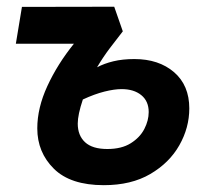

<svg xmlns="http://www.w3.org/2000/svg" viewBox="-20 -538 626 568"><path d="M287.1 9.8Q188.5 9.8 139.4 -38.8Q90.3 -87.4 90.3 -158.2Q90.3 -218.8 120.1 -283.4Q149.9 -348.1 198.7 -408.7H26.9L44.9 -517.6L317.9 -518.1L343.3 -445.3Q324.2 -420.9 304.4 -394.8Q284.7 -368.7 267.1 -338.9Q288.1 -350.1 315.4 -356.7Q342.8 -363.3 377.4 -363.3Q449.7 -363.3 494.9 -324.5Q540 -285.6 540 -217.3Q540 -160.2 510.5 -108.2Q481 -56.2 424.6 -23.2Q368.2 9.8 287.1 9.8ZM225.1 -243.7Q210 -198.7 210 -172.4Q210 -137.2 231.7 -117.2Q253.4 -97.2 297.4 -97.2Q339.8 -97.2 366.9 -114.3Q394 -131.3 407 -156.5Q419.9 -181.6 419.9 -206.5Q419.9 -238.8 397.9 -256.6Q376 -274.4 339.8 -274.4Q318.4 -274.4 289.1 -267.1Q259.8 -259.8 225.1 -243.7Z"/></svg>

Font: Cascadia Code PL SemiBold
Style: Italic
Weight: 600
Italic angle: -10°
Monospace: yes
Designer: Aaron Bell
Foundry: Saja Typeworks
Version: Version 2404.023; ttfautohint (v1.8.4)